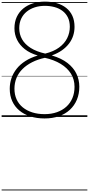

<svg xmlns="http://www.w3.org/2000/svg" viewBox="-20 -1440 1096 2365"><path d="M529 19Q432 19 353 -6.5Q274 -32 217.5 -79.5Q161 -127 130.5 -194.5Q100 -262 100 -346Q100 -415 121.5 -477.5Q143 -540 185.5 -593.5Q228 -647 293 -688.5Q358 -730 445 -756Q348 -785 285 -835Q222 -885 190 -950Q158 -1015 158 -1091Q158 -1171 187 -1232.5Q216 -1294 267.5 -1336Q319 -1378 387.5 -1399Q456 -1420 533 -1420Q613 -1420 680 -1400.5Q747 -1381 796 -1342Q845 -1303 871.5 -1245Q898 -1187 898 -1109Q898 -1053 881.5 -1001Q865 -949 830 -903Q795 -857 742.5 -820Q690 -783 618 -757Q737 -722 811.5 -664Q886 -606 921.5 -531.5Q957 -457 957 -372Q957 -284 927 -212Q897 -140 841 -88Q785 -36 706 -8.5Q627 19 529 19ZM529 -34Q613 -34 681 -58Q749 -82 797.5 -126Q846 -170 872 -232Q898 -294 898 -371Q898 -462 853.5 -533Q809 -604 727 -653.5Q645 -703 533 -728Q446 -709 376.5 -674Q307 -639 258 -590.5Q209 -542 183.5 -480.5Q158 -419 158 -347Q158 -274 184.5 -216Q211 -158 260.5 -117.5Q310 -77 378 -55.5Q446 -34 529 -34ZM537 -780Q640 -805 707.5 -854.5Q775 -904 807.5 -970Q840 -1036 840 -1109Q840 -1177 816 -1225.5Q792 -1274 749.5 -1306Q707 -1338 651 -1353Q595 -1368 532 -1368Q467 -1368 410 -1350Q353 -1332 309.5 -1297Q266 -1262 241.5 -1210.5Q217 -1159 217 -1092Q217 -1018 252 -956Q287 -894 358.5 -849Q430 -804 537 -780ZM0 895H1056V905H0ZM0 -20H1056V0H0ZM0 -505H1056V-500H0ZM0 -1415H1056V-1405H0Z"/></svg>

Font: Playwrite BE WAL Guides
Style: Regular
Weight: 400
Designer: Veronika Burian, José Scaglione
Foundry: TypeTogether
Version: Version 1.003